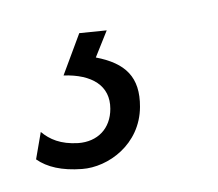

<svg xmlns="http://www.w3.org/2000/svg" viewBox="-54 -46 325 286"><g transform="rotate(-10 109.0 97.0)"><path d="M50 197C89 201 141 176 151 121C159 77 141 53 99 37L122 0L81 -3L47 55C89 61 113 82 107 116C102 145 80 161 51 158C25 155 10 145 -1 132L-15 171C-1 185 20 194 50 197Z"/></g></svg>

Font: Fixel Text 20240404 Light
Style: Italic
Weight: 300
Width: 4
Italic angle: -10°
Designer: AlfaBravo + MacPaw
Foundry: Kyrylo Tkachov, Marchela Mozhyna, Serhii Makarenko, Maria Weinstein, Zakhar Kryvoshyya
Version: Version 1.211;Glyphs 3.2 (3225)